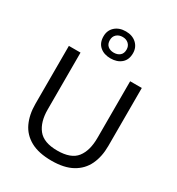

<svg xmlns="http://www.w3.org/2000/svg" viewBox="-228 -1131 1186 1285"><g transform="rotate(30 365.0 -488.5)"><path d="M365.5 11Q266 11 203.5 -23.5Q141 -58 112 -120Q83 -182 83 -265V-713H173V-274Q173 -177 216.8 -122Q260.5 -67 365.5 -67Q471 -67 513.8 -121.8Q556.5 -176.5 556.5 -275V-713H646.5V-265Q646.5 -182 617 -120Q587.5 -58 525.5 -23.5Q463.5 11 365.5 11ZM365 -779.5Q314.5 -779.5 283 -806.8Q251.5 -834 251.5 -884.5Q251.5 -931 283.2 -959.5Q315 -988 366 -988Q416.5 -988 448 -959Q479.5 -930 479.5 -884.5Q479.5 -834 447.8 -806.8Q416 -779.5 365 -779.5ZM365 -823.5Q393.5 -823.5 411.8 -838.8Q430 -854 430 -884Q430 -911.5 412 -928.2Q394 -945 366 -945Q337.5 -945 319.2 -928.5Q301 -912 301 -884Q301 -854 319 -838.8Q337 -823.5 365 -823.5Z"/></g></svg>

Font: Heraclito
Style: Regular
Weight: 400
Designer: Kostas Bartsokas (font) & Cristiano Sobral (main changes)
Foundry: Kostas Bartsokas (font) & Cristiano Sobral (main changes)
Version: Version 1.00;July 8, 2020;FontCreator 13.0.0.2655 64-bit